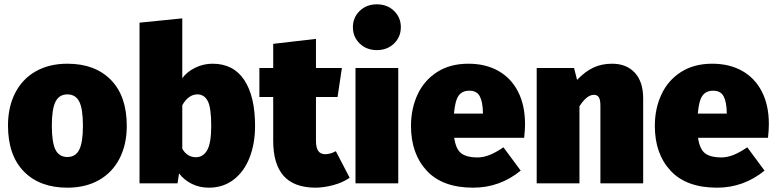

<svg xmlns="http://www.w3.org/2000/svg" viewBox="-20 -849 3592 889"><path d="M567 -266Q567 -180 533.5 -115Q500 -50 438 -15Q376 20 292 20Q164 20 90.5 -55Q17 -130 17 -268Q17 -354 50.5 -419Q84 -484 146 -519Q208 -554 292 -554Q420 -554 493.5 -479Q567 -404 567 -266ZM220 -268Q220 -189 237 -155.5Q254 -122 292 -122Q330 -122 347 -156Q364 -190 364 -266Q364 -345 347 -378.5Q330 -412 292 -412Q254 -412 237 -378Q220 -344 220 -268Z M1161 -266Q1161 -184 1135.5 -119Q1110 -54 1061.5 -17Q1013 20 947 20Q904 20 868.5 2.5Q833 -15 809 -46L802 0H626V-744L824 -764V-487Q846 -517 884 -535.5Q922 -554 964 -554Q1061 -554 1111 -478.5Q1161 -403 1161 -266ZM958 -266Q958 -352 941.5 -382Q925 -412 894 -412Q853 -412 824 -362V-160Q847 -121 887 -121Q921 -121 939.5 -154Q958 -187 958 -266Z M1599 -26Q1568 -4 1523.5 8Q1479 20 1439 20Q1340 19 1292.5 -35.5Q1245 -90 1245 -197V-400H1181V-534H1245V-646L1443 -669V-534H1563L1543 -400H1443V-199Q1443 -164 1454 -149.5Q1465 -135 1485 -135Q1510 -135 1535 -149Z M1824 -534V0H1626V-534ZM1836 -723Q1836 -678 1804.5 -647.5Q1773 -617 1725 -617Q1677 -617 1645.5 -647.5Q1614 -678 1614 -723Q1614 -768 1645.5 -798.5Q1677 -829 1725 -829Q1773 -829 1804.5 -798.5Q1836 -768 1836 -723Z M2407 -211H2083Q2091 -157 2116.5 -138.5Q2142 -120 2190 -120Q2218 -120 2247 -131.5Q2276 -143 2311 -167L2391 -59Q2294 20 2171 20Q2029 20 1956 -58.5Q1883 -137 1883 -266Q1883 -346 1913.5 -411.5Q1944 -477 2004 -515.5Q2064 -554 2149 -554Q2228 -554 2287 -521Q2346 -488 2378.5 -425Q2411 -362 2411 -274Q2411 -249 2407 -211ZM2216 -330Q2215 -377 2201.5 -403Q2188 -429 2153 -429Q2120 -429 2103.5 -406Q2087 -383 2082 -323H2216Z M2958 -394V0H2760V-358Q2760 -388 2752.5 -399Q2745 -410 2730 -410Q2697 -410 2663 -357V0H2465V-534H2638L2652 -479Q2689 -518 2727.5 -536Q2766 -554 2814 -554Q2881 -554 2919.5 -512Q2958 -470 2958 -394Z M3536 -211H3212Q3220 -157 3245.5 -138.5Q3271 -120 3319 -120Q3347 -120 3376 -131.5Q3405 -143 3440 -167L3520 -59Q3423 20 3300 20Q3158 20 3085 -58.5Q3012 -137 3012 -266Q3012 -346 3042.5 -411.5Q3073 -477 3133 -515.5Q3193 -554 3278 -554Q3357 -554 3416 -521Q3475 -488 3507.5 -425Q3540 -362 3540 -274Q3540 -249 3536 -211ZM3345 -330Q3344 -377 3330.5 -403Q3317 -429 3282 -429Q3249 -429 3232.5 -406Q3216 -383 3211 -323H3345Z"/></svg>

Font: Fira Sans Black
Style: Regular
Weight: 900
Designer: Carrois Corporate & Edenspiekermann AG
Foundry: Carrois Corporate GbR & Edenspiekermann AG
Version: Version 4.203